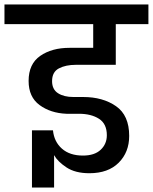

<svg xmlns="http://www.w3.org/2000/svg" viewBox="-52 -760 684 859"><path d="M287 -470Q242 -470 211.5 -454Q181 -438 181 -397Q181 -360 207.5 -343Q234 -326 276 -326H320Q408 -326 467 -285Q526 -244 526 -152Q526 -79 479 -32Q432 15 348 15Q285 15 245.5 -11Q206 -37 190 -66V79H91V-177H185Q190 -126 225 -95Q260 -64 319 -64Q371 -64 398.5 -90Q426 -116 426 -155Q426 -206 391 -228.5Q356 -251 301 -251H245Q174 -254 125 -290Q76 -326 76 -398Q76 -474 128 -510Q180 -546 259 -546H365V-652H-32V-740H612V-652H466V-470Z"/></svg>

Font: MSTAGE Medium
Style: Regular
Weight: 500
Designer: Ninad Kale (Devanagari), Jonny Pinhorn (Latin)
Foundry: Indian Type Foundry
Version: 4.004